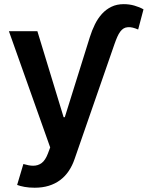

<svg xmlns="http://www.w3.org/2000/svg" viewBox="-20 -695 708 920"><path d="M146 204.5Q119.3 204.5 97.3 200.5Q75.3 196.4 62.1 191.1L92 90.9Q105.1 94.8 116.8 96.9Q128.6 99.1 138.8 99.1Q162.3 99.1 179.7 86.1Q197.1 73.2 209.5 40.8L220.5 11.4L22.7 -545.5H159.1L284.8 -133.5H290.5L410.2 -516.3Q420.5 -549.4 434.7 -578.1Q448.9 -606.9 468.6 -628.6Q488.3 -650.2 514 -662.6Q539.8 -675.1 572.8 -675.1Q599.8 -675.1 624.1 -668.1Q648.4 -661.2 667.6 -650.2L642 -553.6Q628.9 -559.3 616.3 -562.5Q603.7 -565.7 592.3 -564.6Q581 -563.9 572.3 -558.6Q563.6 -553.3 556.1 -543.3Q548.7 -533.4 542.1 -518.5Q535.5 -503.6 528.4 -483.3L337.7 66.1Q326.7 98.7 309.3 124.5Q291.9 150.2 268.1 168Q244.3 185.7 214 195.1Q183.6 204.5 146 204.5Z"/></svg>

Font: Interop SemBd
Style: Regular
Weight: 600
Designer: Rasmus Andersson, Google, Jang Haemin
Foundry: jhaemin
Version: Version 1.008